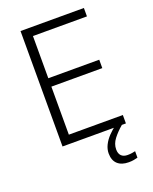

<svg xmlns="http://www.w3.org/2000/svg" viewBox="-168 -806 890 1116"><g transform="rotate(-20 276.5 -248.0)"><path d="M492 0H100V-714H492V-662H158V-401H473V-349H158V-52H492ZM387 123Q387 149 400.5 162.5Q414 176 439 176Q454 176 466.5 174Q479 172 487 170V210Q476 213 462.5 215.5Q449 218 431 218Q387 218 362.5 195.5Q338 173 338 130Q338 104 350.5 78.5Q363 53 385 30Q407 7 434 -13L467 0Q433 29 410 59Q387 89 387 123Z"/></g></svg>

Font: Noto Sans Thai Light
Style: Regular
Weight: 300
Designer: Monotype Design Team
Foundry: Monotype Imaging Inc.
Version: Version 2.001